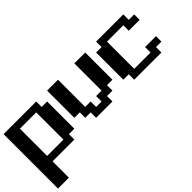

<svg xmlns="http://www.w3.org/2000/svg" viewBox="-30 -905 1559 1559"><g transform="rotate(-45 750.0 -125.5)"><path d="M0 -437.5H375V-375H437.5V-62.5H375V0H125V187.5H0ZM125 -375V-62.5H312.5V-375Z M500 -437.5H625V-125H687.5V-62.5H750V-125H812.5V-437.5H937.5V-125H875V-62.5H812.5V0H625V-62.5H562.5V-125H500Z M1000 -375H1062.5V-437.5H1375V-375H1437.5V-312.5H1312.5V-375H1125V-62.5H1312.5V-125H1437.5V-62.5H1375V0H1062.5V-62.5H1000Z"/></g></svg>

Font: NeoDunggeunmo
Style: Regular
Weight: 400
Monospace: yes
Version: Version 1.600